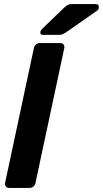

<svg xmlns="http://www.w3.org/2000/svg" viewBox="-20 -921 504 941"><path d="M25 0Q15 0 9 -7Q3 -14 5 -25L146 -685Q148 -696 156.5 -703Q165 -710 175 -710H275Q286 -710 291.5 -703Q297 -696 295 -685L154 -25Q152 -14 144 -7Q136 0 125 0ZM191 -750Q175 -750 178 -766Q180 -774 186 -779L293 -882Q306 -894 313.5 -897.5Q321 -901 334 -901H449Q466 -901 464 -883Q464 -874 456 -869L306 -764Q296 -757 287.5 -753.5Q279 -750 266 -750Z"/></svg>

Font: Rubik SemiBold
Style: Italic
Weight: 600
Italic angle: -12°
Designer: Hubert and Fischer
Foundry: Hubert and Fischer
Version: Version 2.300;gftools[0.9.30]